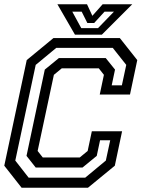

<svg xmlns="http://www.w3.org/2000/svg" viewBox="-20 -878 662 898"><path d="M81 0 0 -103 105 -597 230 -700H540.5L622 -597L588 -436H446.5L466 -528L442 -558.5H269L232 -528L156 -172L180 -141.5H353L390 -172L409.5 -264H551L517 -103L391.5 0ZM114 -47H378.5L475 -127L495.5 -222H448L432.5 -149L366 -94.5H147L104 -149L189.5 -552.5L255.5 -606.5H474.5L518 -552.5L502.5 -479H550L570.5 -574.5L507.5 -654H243L147 -574.5L51.5 -127ZM330.5 -716 248.5 -858H387L412 -804L460 -858H598.5L456.5 -716ZM360 -746.5H438.5L513 -823.5H469L420.5 -770.5H388.5L362 -823.5H318Z"/></svg>

Font: Tourney Thin Medium
Style: Italic
Weight: 500
Italic angle: -12°
Version: Version 1.015